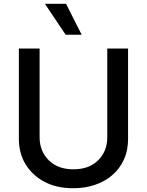

<svg xmlns="http://www.w3.org/2000/svg" viewBox="-20 -984 778 1016"><path d="M79.9 -248.9V-727.3H189.6V-257.8Q189.6 -184.3 237.9 -136Q285.9 -88.1 368.6 -88.1Q451.7 -88.1 499.6 -136Q547.6 -183.9 547.6 -257.8V-727.3H657.7V-248.9Q657.7 -187.1 635.1 -138.5Q612.6 -89.8 573.3 -56.5Q534.1 -23.1 481.5 -5.5Q429 12.1 368.6 12.1Q324.2 12.1 286.6 3.9Q248.9 -4.3 216.6 -21.3Q151.6 -55.8 115.8 -113.8Q79.9 -171.9 79.9 -248.9ZM329.5 -963.8 412.3 -800.1H327.4L217.7 -963.8Z"/></svg>

Font: Inter P Medium
Style: Regular
Weight: 500
Designer: Rasmus Andersson
Foundry: rsms
Version: Version 3.018;git-588b23468